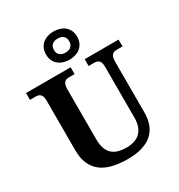

<svg xmlns="http://www.w3.org/2000/svg" viewBox="-225 -1127 1196 1285"><g transform="rotate(-30 373.5 -484.5)"><path d="M731 -661.1H688Q677.7 -661.1 668.5 -658.9Q659.2 -656.7 652.1 -649.9Q645 -643.1 641.1 -630.4Q637.2 -617.7 637.2 -596.2V-206.1Q637.2 -155.8 622.8 -115.7Q608.4 -75.7 577.9 -47.9Q547.4 -20 500 -5.1Q452.6 9.8 387.2 9.8Q321.8 9.8 270.3 -2.7Q218.8 -15.1 183.1 -42.5Q147.5 -69.8 128.7 -113Q109.9 -156.2 109.9 -217.8V-600.1Q109.9 -620.1 105.7 -632.1Q101.6 -644 94.5 -650.4Q87.4 -656.7 78.4 -658.9Q69.3 -661.1 59.1 -661.1H16.1V-713.9H360.8V-661.1H318.8Q308.6 -661.1 299.3 -658.9Q290 -656.7 283 -649.9Q275.9 -643.1 272 -630.4Q268.1 -617.7 268.1 -596.2V-210Q268.1 -168 278.6 -139.4Q289.1 -110.8 308.6 -93.5Q328.1 -76.2 355.5 -68.6Q382.8 -61 417 -61Q450.2 -61 477.1 -69.6Q503.9 -78.1 522.7 -96.2Q541.5 -114.3 551.8 -142.1Q562 -169.9 562 -208V-600.1Q562 -620.1 558.1 -632.1Q554.2 -644 547.1 -650.4Q540 -656.7 530.8 -658.9Q521.5 -661.1 511.2 -661.1H469.2V-713.9H731ZM501 -870.1Q501 -843.3 491.7 -823Q482.4 -802.7 466.1 -789.1Q449.7 -775.4 427.7 -768.3Q405.8 -761.2 380.9 -761.2Q356 -761.2 334 -768.3Q312 -775.4 295.7 -789.1Q279.3 -802.7 270 -823Q260.7 -843.3 260.7 -870.1Q260.7 -896.5 270 -917Q279.3 -937.5 295.7 -951.2Q312 -964.8 334 -971.9Q356 -979 380.9 -979Q405.8 -979 427.7 -971.9Q449.7 -964.8 466.1 -951.2Q482.4 -937.5 491.7 -917Q501 -896.5 501 -870.1ZM439.9 -870.1Q439.9 -884.8 435.3 -895Q430.7 -905.3 422.6 -911.6Q414.6 -918 403.8 -920.9Q393.1 -923.8 380.9 -923.8Q368.7 -923.8 357.9 -920.9Q347.2 -918 339.1 -911.6Q331.1 -905.3 326.4 -895Q321.8 -884.8 321.8 -870.1Q321.8 -855.5 326.4 -845.2Q331.1 -835 339.1 -828.4Q347.2 -821.8 357.9 -818.8Q368.7 -815.9 380.9 -815.9Q393.1 -815.9 403.8 -818.8Q414.6 -821.8 422.6 -828.4Q430.7 -835 435.3 -845.2Q439.9 -855.5 439.9 -870.1Z"/></g></svg>

Font: Droids
Style: b
Weight: 700
Foundry: Ascender Corporation
Version: Version 1.00 build 113